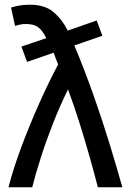

<svg xmlns="http://www.w3.org/2000/svg" viewBox="-20 -796 554 816"><path d="M16 0Q37 -81 71 -172Q105 -263 145.5 -354Q186 -445 227 -522Q222 -535 217 -547.5Q212 -560 208 -572L95 -533L71 -598L177 -634Q159 -669 140.5 -681.5Q122 -694 89 -694Q76 -694 65 -691.5Q54 -689 44 -686L27 -764Q39 -768 59.5 -772Q80 -776 107 -776Q170 -776 206.5 -745.5Q243 -715 268 -666L391 -709L415 -644L296 -603Q341 -495 379 -387Q417 -279 447 -180.5Q477 -82 500 0H396Q380 -62 359.5 -134.5Q339 -207 316 -279.5Q293 -352 269 -416Q235 -347 205.5 -272Q176 -197 153.5 -126.5Q131 -56 117 0Z"/></svg>

Font: Ubuntu Sans Medium
Style: Regular
Weight: 500
Designer: Dalton Maag Ltd
Foundry: Dalton Maag Ltd
Version: Version 1.006; ttfautohint (v1.8.4.7-5d5b)